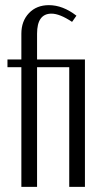

<svg xmlns="http://www.w3.org/2000/svg" viewBox="-20 -726 401 746"><path d="M63 -495V-595Q63 -644 92.5 -675Q122 -706 170 -706Q224 -706 277 -665L260 -641Q212 -673 180 -673Q124 -673 124 -595V-495H310V0H249V-465H124V0H63V-465H9V-495Z"/></svg>

Font: Moniqa Paragraph
Style: Regular
Weight: 400
Designer: Rajesh Rajput
Foundry: Rajesh Rajput
Version: Version 1.000